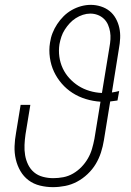

<svg xmlns="http://www.w3.org/2000/svg" viewBox="-20 -763 540 791"><path d="M198 8Q171 8 144.5 1.5Q118 -5 97.5 -20.5Q77 -36 64 -58.5Q51 -81 45 -107Q39 -133 40 -160.5Q41 -188 46 -215L65 -331H105L85 -209Q82 -188 81 -166Q80 -144 83.5 -123.5Q87 -103 96 -84.5Q105 -66 120.5 -53Q136 -40 157 -34.5Q178 -29 199 -29Q220 -29 241 -33Q262 -37 281 -48Q300 -59 315.5 -75Q331 -91 342 -110Q353 -129 359 -149.5Q365 -170 369 -191L394 -344Q363 -346 333.5 -355Q304 -364 279 -380Q254 -396 234.5 -418.5Q215 -441 202.5 -467.5Q190 -494 185.5 -525.5Q181 -557 186 -587Q186 -587 186 -587Q186 -587 186 -587Q189 -608 196.5 -627Q204 -646 215.5 -663.5Q227 -681 242 -696Q257 -711 275.5 -721.5Q294 -732 314 -737.5Q334 -743 354 -743Q375 -743 395.5 -736.5Q416 -730 431.5 -717.5Q447 -705 457 -687Q467 -669 471.5 -648.5Q476 -628 475 -606Q474 -584 470 -563L441 -382Q448 -383 455.5 -384.5Q463 -386 471 -388L464 -349Q457 -348 449.5 -347Q442 -346 434 -345L408 -185Q404 -160 396 -135Q388 -110 374.5 -87.5Q361 -65 341 -46Q321 -27 297.5 -14.5Q274 -2 248.5 3Q223 8 198 8ZM400 -380 431 -569Q434 -585 435 -601Q436 -617 433.5 -632Q431 -647 425 -661Q419 -675 408 -685.5Q397 -696 382.5 -701.5Q368 -707 352 -707Q337 -707 321.5 -702Q306 -697 292 -688Q278 -679 267 -667Q256 -655 247 -641Q238 -627 233 -612Q228 -597 225 -581Q221 -555 224.5 -529.5Q228 -504 238.5 -481.5Q249 -459 266 -440.5Q283 -422 303.5 -409Q324 -396 349 -388.5Q374 -381 400 -380Z"/></svg>

Font: Iosevka Curly Slab XLtObl
Style: Regular
Weight: 200
Italic angle: -9°
Monospace: yes
Designer: Belleve Invis
Foundry: Belleve Invis
Version: Version 11.1.0; ttfautohint (v1.8.3)